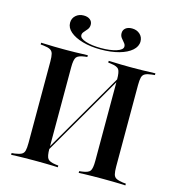

<svg xmlns="http://www.w3.org/2000/svg" viewBox="-111 -850 867 945"><g transform="rotate(15 322.5 -377.5)"><path d="M99.2 -369.4V-492.7Q99.2 -518.5 95.6 -532.3Q91.9 -546 80.6 -552Q69.4 -558.1 47.6 -560.5L31.5 -562.1V-571Q43.5 -571 60.1 -570.2Q76.6 -569.4 98 -569Q119.4 -568.5 142.7 -568.5H152.4H162.1Q185.5 -568.5 205.6 -569Q225.8 -569.4 242.3 -570.2Q258.9 -571 269.4 -571V-562.1L255.6 -560.5Q224.2 -556.5 214.9 -544Q205.6 -531.5 205.6 -492.7V-369.4ZM439.5 -201.6V-492.7Q439.5 -531.5 430.6 -544Q421.8 -556.5 389.5 -560.5L375.8 -562.1V-571Q387.1 -571 403.2 -570.2Q419.4 -569.4 439.9 -569Q460.5 -568.5 483.1 -568.5H492.7H502.4Q526.6 -568.5 547.6 -569Q568.5 -569.4 585.5 -570.2Q602.4 -571 613.7 -571V-562.1L597.6 -560.5Q575.8 -558.1 564.5 -552Q553.2 -546 549.6 -532.3Q546 -518.5 546 -492.7V-201.6ZM142.7 -2.4Q119.4 -2.4 98 -2Q76.6 -1.6 60.1 -1.2Q43.5 -0.8 31.5 0V-8.9L47.6 -10.5Q69.4 -13.7 80.6 -19.4Q91.9 -25 95.6 -38.7Q99.2 -52.4 99.2 -78.2V-425.8H205.6V-78.2Q205.6 -39.5 214.9 -27Q224.2 -14.5 255.6 -10.5L269.4 -8.9V0Q258.9 -0.8 242.3 -1.2Q225.8 -1.6 205.6 -2Q185.5 -2.4 162.1 -2.4H152.4ZM186.3 -42.7V-57.3L459.7 -528.2V-513.7ZM483.1 -2.4Q460.5 -2.4 439.9 -2Q419.4 -1.6 403.2 -1.2Q387.1 -0.8 375.8 0V-8.9L389.5 -10.5Q421.8 -14.5 430.6 -27Q439.5 -39.5 439.5 -78.2V-201.6H546V-78.2Q546 -52.4 549.6 -38.7Q553.2 -25 564.5 -19.4Q575.8 -13.7 597.6 -10.5L613.7 -8.9V0Q602.4 -0.8 585.5 -1.2Q568.5 -1.6 547.6 -2Q526.6 -2.4 502.4 -2.4H492.7ZM322.6 -614.5Q270.2 -614.5 229.8 -626.2Q189.5 -637.9 166.5 -657.7Q143.5 -677.4 143.5 -703.2Q143.5 -725.8 159.7 -740.3Q175.8 -754.8 200 -754.8Q220.2 -754.8 232.3 -745.2Q244.4 -735.5 244.4 -719.4Q244.4 -705.6 236.7 -695.6Q229 -685.5 221 -677Q212.9 -668.5 212.9 -658.9Q212.9 -641.9 244.4 -631.9Q275.8 -621.8 322.6 -621.8Q369.4 -621.8 400.8 -631.9Q432.3 -641.9 432.3 -658.9Q432.3 -668.5 424.6 -677Q416.9 -685.5 409.3 -695.6Q401.6 -705.6 401.6 -719.4Q401.6 -735.5 413.7 -745.2Q425.8 -754.8 446 -754.8Q470.2 -754.8 486.3 -740.3Q502.4 -725.8 502.4 -703.2Q502.4 -677.4 479.4 -657.3Q456.5 -637.1 416.1 -625.8Q375.8 -614.5 322.6 -614.5Z"/></g></svg>

Font: Playfair 144pt SemiCondensed SemiBold
Style: Regular
Weight: 600
Width: 4
Designer: Claus Eggers Sørensen
Foundry: Claus Eggers Sørensen
Version: Version 2.203